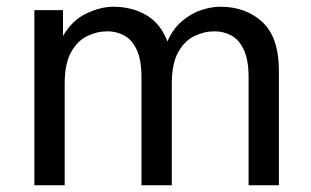

<svg xmlns="http://www.w3.org/2000/svg" viewBox="-20 -550 924 570"><path d="M82 0V-520H167V-443Q194 -490 236.5 -510Q279 -530 316 -530Q372 -530 414.5 -505Q457 -480 477 -427Q493 -464 520 -487Q547 -510 577 -520Q607 -530 634 -530Q710 -530 759 -484.5Q808 -439 808 -340V0H718V-320Q718 -372 704 -402Q690 -432 667 -444.5Q644 -457 617 -457Q586 -457 557 -443Q528 -429 509 -395Q490 -361 490 -301V0H400V-320Q400 -372 386 -402Q372 -432 349 -444.5Q326 -457 299 -457Q268 -457 239 -443Q210 -429 191 -395Q172 -361 172 -301V0Z"/></svg>

Font: Hedvig Letters Sans
Style: Regular
Weight: 400
Designer: Alexander Örn & Tor Weibull
Foundry: Kanon Foundry
Version: Version 1.000; ttfautohint (v1.8.4.7-5d5b)